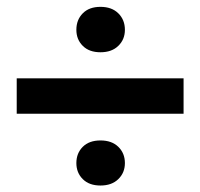

<svg xmlns="http://www.w3.org/2000/svg" viewBox="-20 -622 597 572"><path d="M29.8 -283.2V-388.7H526.9V-283.2ZM279.3 -69.3Q245.6 -69.3 226.6 -88.4Q207.5 -107.4 207.5 -136.2Q207.5 -165.5 226.6 -184.6Q245.6 -203.6 279.3 -203.6Q313 -203.6 332.5 -184.6Q352.1 -165.5 352.1 -136.2Q352.1 -107.4 332.5 -88.4Q313 -69.3 279.3 -69.3ZM279.3 -466.3Q245.6 -466.3 226.6 -485.4Q207.5 -504.4 207.5 -533.2Q207.5 -563 226.6 -582.3Q245.6 -601.6 279.3 -601.6Q313 -601.6 332.5 -582.3Q352.1 -563 352.1 -533.2Q352.1 -504.4 332.5 -485.4Q313 -466.3 279.3 -466.3Z"/></svg>

Font: Heebo SemiBold
Style: Regular
Weight: 600
Designer: Oded Ezer
Foundry: Ezer Type House
Version: Version 3.100